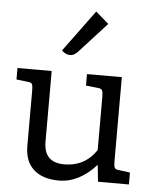

<svg xmlns="http://www.w3.org/2000/svg" viewBox="-54 -811 696 867"><g transform="rotate(5 293.5 -377.5)"><path d="M562 -54V0H422L414 -76Q336 10 245 10Q171 10 130.5 -27Q90 -64 90 -133V-384Q90 -406 86 -413.5Q82 -421 67 -422L15 -428V-480H170V-160Q170 -65 263 -65Q356 -65 408 -142V-384Q408 -406 403.5 -413.5Q399 -421 385 -422L330 -428V-480H488V-98Q488 -77 492 -69.5Q496 -62 510 -61ZM208 -576 347 -765 406 -714 280 -576Q264 -559 246 -559Q236 -559 228.5 -562.5Q221 -566 215.5 -570.5Q210 -575 208 -576Z"/></g></svg>

Font: Enriqueta
Style: Regular
Weight: 400
Designer: Viviana Monsalve, Gustavo Ibarra
Foundry: 72Puntos
Version: Version 2.000